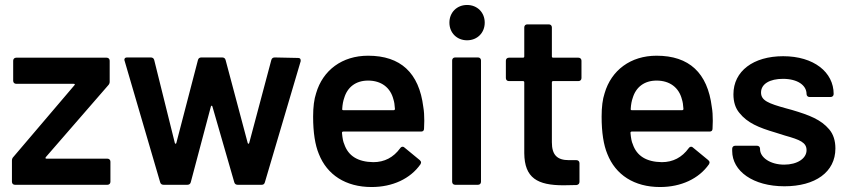

<svg xmlns="http://www.w3.org/2000/svg" viewBox="-20 -743 3415 772"><path d="M412 0C419 0 424 -5 424 -12V-93C424 -100 419 -105 412 -105H167C164 -105 163 -106 163 -107C163 -108 163 -110 164 -111L415 -400C419 -404 421 -409 421 -414V-499C421 -506 416 -511 409 -511H45C38 -511 33 -506 33 -499V-418C33 -411 38 -406 45 -406H276C279 -406 281 -405 281 -404C281 -403 280 -401 279 -400L33 -111C30 -108 28 -103 28 -97V-12C28 -5 33 0 40 0Z M733 0C740 0 745 -3 747 -10L828 -315C829 -319 833 -319 834 -315L922 -10C924 -3 929 0 936 0H1032C1039 0 1043 -3 1045 -10L1189 -497V-500C1189 -505 1187 -510 1179 -510L1085 -512C1078 -512 1073 -509 1071 -502L982 -168C981 -164 977 -164 976 -168L887 -502C885 -509 880 -512 873 -512H790C783 -512 778 -509 776 -502L689 -168C688 -164 684 -164 683 -168L600 -502C598 -509 593 -512 586 -512H491C484 -512 480 -509 480 -502L624 -10C626 -3 631 0 638 0Z M1682 -313C1665 -450 1591 -519 1460 -519C1356 -519 1278 -461 1251 -368C1243 -344 1239 -313 1239 -274C1239 -210 1247 -160 1262 -124C1295 -40 1370 9 1474 9C1558 9 1630 -24 1671 -83C1672 -86 1673 -88 1673 -90C1673 -93 1671 -96 1668 -99L1606 -150C1604 -152 1602 -153 1599 -153C1595 -153 1592 -151 1589 -147C1562 -110 1526 -91 1481 -91C1419 -92 1380 -116 1364 -164C1360 -172 1357 -187 1355 -209C1355 -212 1357 -214 1360 -214H1673C1681 -214 1685 -218 1685 -226L1686 -257C1686 -278 1685 -296 1682 -313ZM1460 -419C1513 -419 1550 -391 1562 -343C1565 -334 1567 -322 1568 -305C1568 -302 1566 -300 1563 -300H1360C1357 -300 1356 -301 1356 -303V-305C1357 -323 1360 -338 1364 -349C1377 -393 1411 -419 1460 -419Z M1858 -581C1899 -581 1929 -611 1929 -652C1929 -693 1899 -723 1858 -723C1817 -723 1787 -693 1787 -652C1787 -611 1817 -581 1858 -581ZM1902 0C1909 0 1914 -5 1914 -12V-500C1914 -507 1909 -512 1902 -512H1810C1803 -512 1798 -507 1798 -500V-12C1798 -5 1803 0 1810 0Z M2318 -499C2318 -506 2313 -511 2306 -511H2204C2201 -511 2199 -513 2199 -516V-633C2199 -640 2194 -645 2187 -645H2100C2093 -645 2088 -640 2088 -633V-516C2088 -513 2086 -511 2083 -511H2026C2019 -511 2014 -506 2014 -499V-429C2014 -422 2019 -417 2026 -417H2083C2086 -417 2088 -415 2088 -412V-127C2089 -27 2141 2 2246 2L2298 1C2306 0 2310 -5 2310 -12V-87C2310 -94 2305 -99 2298 -99H2268C2220 -99 2199 -120 2199 -171V-412C2199 -415 2201 -417 2204 -417H2306C2313 -417 2318 -422 2318 -429Z M2842 -313C2825 -450 2751 -519 2620 -519C2516 -519 2438 -461 2411 -368C2403 -344 2399 -313 2399 -274C2399 -210 2407 -160 2422 -124C2455 -40 2530 9 2634 9C2718 9 2790 -24 2831 -83C2832 -86 2833 -88 2833 -90C2833 -93 2831 -96 2828 -99L2766 -150C2764 -152 2762 -153 2759 -153C2755 -153 2752 -151 2749 -147C2722 -110 2686 -91 2641 -91C2579 -92 2540 -116 2524 -164C2520 -172 2517 -187 2515 -209C2515 -212 2517 -214 2520 -214H2833C2841 -214 2845 -218 2845 -226L2846 -257C2846 -278 2845 -296 2842 -313ZM2620 -419C2673 -419 2710 -391 2722 -343C2725 -334 2727 -322 2728 -305C2728 -302 2726 -300 2723 -300H2520C2517 -300 2516 -301 2516 -303V-305C2517 -323 2520 -338 2524 -349C2537 -393 2571 -419 2620 -419Z M3134 6C3258 6 3339 -51 3339 -146C3339 -177 3331 -203 3314 -223C3281 -262 3235 -280 3164 -301L3142 -307C3069 -327 3040 -339 3040 -371C3040 -406 3076 -426 3128 -426C3187 -426 3223 -400 3223 -365C3223 -358 3228 -353 3235 -353H3320C3327 -353 3332 -358 3332 -365C3332 -453 3252 -517 3129 -517C3009 -517 2929 -457 2929 -364C2929 -333 2937 -308 2953 -289C2985 -249 3030 -230 3098 -210L3136 -198C3197 -181 3223 -170 3223 -139C3223 -106 3186 -81 3133 -81C3077 -81 3036 -110 3036 -143V-145C3036 -152 3031 -157 3024 -157H2936C2929 -157 2924 -152 2924 -145V-136C2924 -55 3008 6 3134 6Z"/></svg>

Font: Barlow SemiBold Numbers
Style: Regular
Weight: 600
Designer: Jeremy Tribby
Foundry: Tribby Type
Version: Version 1.408